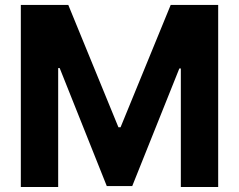

<svg xmlns="http://www.w3.org/2000/svg" viewBox="-20 -747 955 767"><path d="M63.2 -727.3H252.8L453.1 -238.6H461.6L661.9 -727.3H851.6V0H702.4V-473.4H696.4L508.2 -3.6H406.6L218.4 -475.1H212.4V0H63.2Z"/></svg>

Font: InterMG
Style: Bold
Weight: 700
Designer: Rasmus Andersson
Foundry: rsms
Version: Version 3.019;December 26, 2023;FontCreator 15.0.0.2955 64-b